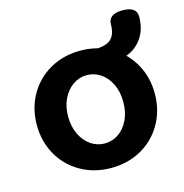

<svg xmlns="http://www.w3.org/2000/svg" viewBox="-96 -707 776 808"><g transform="rotate(-15 292.0 -303.5)"><path d="M35.1 -245.4Q35.1 -317.4 68.3 -375.7Q101.4 -434 160 -467.2Q218.7 -500.4 292.1 -500.4Q365.5 -500.4 424.2 -467.2Q482.8 -434 515.9 -375.7Q549.1 -317.4 549.1 -245.4Q549.1 -172.6 515.9 -114.3Q482.8 -56 424.2 -22.8Q365.5 10.4 292.1 10.4Q218.7 10.4 160 -22.8Q101.4 -56 68.3 -114.3Q35.1 -172.6 35.1 -245.4ZM411.9 -245.4Q411.9 -289.3 395.7 -323Q379.5 -356.6 352.2 -375.2Q324.8 -393.8 292.1 -393.8Q259.3 -393.8 232 -375.2Q204.7 -356.6 188.1 -323Q171.5 -289.3 171.5 -245.4Q171.5 -201.5 188.1 -167.4Q204.7 -133.4 232 -114.8Q259.3 -96.3 292.1 -96.3Q324.8 -96.3 352.2 -114.8Q379.5 -133.4 395.7 -167.4Q411.9 -201.5 411.9 -245.4ZM353.8 -472.3V-490.2Q404.7 -490.8 425.4 -511.1Q446 -531.4 446 -573.9Q446 -595.9 461.7 -607.2Q477.3 -618.4 508.2 -618.4Q538.5 -618.4 553.9 -607.5Q569.4 -596.5 569.4 -574.9Q569.4 -511.3 533.1 -469.3Q496.8 -427.3 436.2 -420.7Z"/></g></svg>

Font: SN Pro Thin
Style: Regular
Weight: 200
Designer: Tobias Whetton
Foundry: Supernotes
Version: Version 1.003;Glyphs 3.3 (3324)